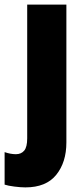

<svg xmlns="http://www.w3.org/2000/svg" viewBox="-62 -573 365 833"><path d="M48 240Q28 240 0.5 236.5Q-27 233 -42 228V87Q-16 96 7 96Q30 96 43 80.5Q56 65 56 27V-553H226V45Q226 131 182 185.5Q138 240 48 240Z"/></svg>

Font: Noto Sans Kannada Condensed Black
Style: Regular
Weight: 900
Width: 3
Designer: Jelle Bosma - Monotype Design Team
Foundry: Monotype Imaging Inc.
Version: Version 2.005; ttfautohint (v1.8.4.7-5d5b)